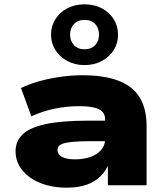

<svg xmlns="http://www.w3.org/2000/svg" viewBox="-20 -857 772 888"><path d="M289 11Q219 11 165.5 -11Q112 -33 82 -71Q52 -109 52 -157Q52 -203 83.5 -234.5Q115 -266 189 -282.5Q263 -299 390 -299H488V-204H394Q351 -204 322.5 -201.5Q294 -199 277 -194.5Q260 -190 253 -182Q246 -174 246 -162Q246 -143 266.5 -131.5Q287 -120 328 -120Q366 -120 397.5 -131Q429 -142 447.5 -163Q466 -184 466 -212V-305Q466 -338 437 -352Q408 -366 348 -366Q289 -366 233 -354.5Q177 -343 125 -319L77 -450Q117 -469 164 -482Q211 -495 261.5 -502Q312 -509 361 -509Q460 -509 526 -484.5Q592 -460 625 -408Q658 -356 658 -273V0H479V-102L485 -103Q470 -66 443.5 -40.5Q417 -15 379 -2Q341 11 289 11ZM371 -556Q326 -556 291 -575Q256 -594 236 -626Q216 -658 216 -697Q216 -736 236 -768Q256 -800 291 -818.5Q326 -837 371 -837Q416 -837 451 -818.5Q486 -800 506 -768Q526 -736 526 -696Q526 -657 506 -625.5Q486 -594 451 -575Q416 -556 371 -556ZM371 -629Q402 -629 420 -648Q438 -667 438 -697Q438 -726 420.5 -745.5Q403 -765 371 -765Q340 -765 322 -745.5Q304 -726 304 -697Q304 -668 322 -648.5Q340 -629 371 -629Z"/></svg>

Font: Nunito Sans 10pt Expanded Black
Style: Regular
Weight: 900
Width: 7
Designer: Vernon Adams
Foundry: Vernon Adams
Version: Version 3.101;gftools[0.9.27]